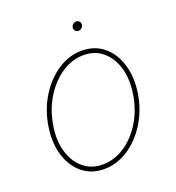

<svg xmlns="http://www.w3.org/2000/svg" viewBox="-129 -797 837 912"><g transform="rotate(-20 290.0 -340.5)"><path d="M244.3 11.4Q179.7 11.4 134.4 -25.9Q89.1 -63.2 69.8 -127.8Q50.4 -192.5 63.9 -274.1Q77.4 -353.7 117.4 -417.1Q157.3 -480.5 214 -517.2Q270.6 -554 333.8 -554Q399.1 -554 444.4 -516.3Q489.7 -478.7 509.1 -414.1Q528.4 -349.4 515.6 -268.5Q502.1 -188.9 462 -125.5Q421.9 -62.1 365.1 -25.4Q308.2 11.4 244.3 11.4ZM244.3 -11.4Q303.3 -11.4 355.5 -45.6Q407.7 -79.9 444.2 -139.4Q480.8 -198.9 492.9 -274.1Q505 -347.3 488.3 -405.5Q471.6 -463.8 431.8 -497.5Q392 -531.2 335.2 -531.2Q277 -531.2 224.8 -496.6Q172.6 -462 135.7 -402.5Q98.7 -343 86.6 -268.5Q73.9 -195.3 90.7 -137.1Q107.6 -78.8 147.5 -45.1Q187.5 -11.4 244.3 -11.4ZM353.7 -647.7Q343 -647.7 336.8 -655.2Q330.6 -662.6 332.4 -673.3Q333.8 -680.8 340.9 -687Q348 -693.2 356.5 -693.2Q367.2 -693.2 373.4 -685.7Q379.6 -678.3 377.8 -667.6Q376.4 -659.8 369.3 -653.8Q362.2 -647.7 353.7 -647.7Z"/></g></svg>

Font: Inter UI Thin
Style: Italic
Weight: 100
Italic angle: -9.39999°
Designer: Rasmus Andersson
Foundry: rsms
Version: 3.2;8d6f07862